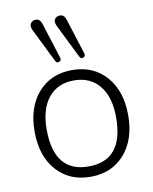

<svg xmlns="http://www.w3.org/2000/svg" viewBox="-85 -821 713 893"><g transform="rotate(-10 271.0 -375.0)"><path d="M271 7Q171 7 110.5 -61.5Q50 -130 50 -245Q50 -360 110.5 -428.5Q171 -497 271 -497Q371 -497 431.5 -428.5Q492 -360 492 -245Q492 -130 431.5 -61.5Q371 7 271 7ZM270 -42Q435 -42 435 -245Q435 -341 391.5 -394.5Q348 -448 271 -448Q194 -448 150.5 -394.5Q107 -341 107 -245Q107 -42 270 -42ZM315 -553 237 -711Q226 -734 236.5 -746.5Q247 -759 264 -756.5Q281 -754 288 -730L341 -563Q345 -550 333 -545Q321 -540 315 -553ZM201 -553 123 -711Q112 -734 122.5 -746.5Q133 -759 150 -756.5Q167 -754 174 -730L227 -563Q231 -550 219 -545Q207 -540 201 -553Z"/></g></svg>

Font: Nunito VF Beta Light
Style: Regular
Weight: 300
Designer: Vernon Adams
Foundry: newtypography
Version: Version 3.001